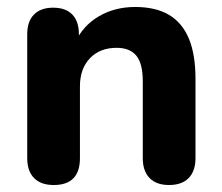

<svg xmlns="http://www.w3.org/2000/svg" viewBox="-20 -521 635 550"><path d="M134 9Q97 9 77.5 -11Q58 -31 58 -68V-423Q58 -460 77.5 -479.5Q97 -499 132 -499Q168 -499 187 -479.5Q206 -460 206 -423V-366L195 -399Q218 -448 263.5 -474.5Q309 -501 367 -501Q426 -501 464 -478.5Q502 -456 521 -410.5Q540 -365 540 -295V-68Q540 -31 520.5 -11Q501 9 464 9Q428 9 408.5 -11Q389 -31 389 -68V-288Q389 -339 370.5 -361.5Q352 -384 314 -384Q266 -384 237.5 -354Q209 -324 209 -274V-68Q209 9 134 9Z"/></svg>

Font: Nunito ExtraLight ExtraBold
Style: Regular
Weight: 800
Version: Version 3.602